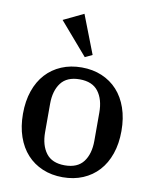

<svg xmlns="http://www.w3.org/2000/svg" viewBox="-89 -859 749 937"><g transform="rotate(10 286.0 -390.0)"><path d="M286 -47Q349 -47 378.5 -86Q408 -125 408 -190V-330Q408 -395 378.5 -434Q349 -473 286 -473Q223 -473 193.5 -434Q164 -395 164 -330V-190Q164 -125 193.5 -86Q223 -47 286 -47ZM286 12Q231 12 186 -7Q141 -26 109 -61Q77 -96 59.5 -146.5Q42 -197 42 -260Q42 -323 59.5 -373.5Q77 -424 109 -459Q141 -494 186 -513Q231 -532 286 -532Q341 -532 386 -513Q431 -494 463 -459Q495 -424 512.5 -373.5Q530 -323 530 -260Q530 -197 512.5 -146.5Q495 -96 463 -61Q431 -26 386 -7Q341 12 286 12ZM153 -744 253 -792 327 -601 291 -584Z"/></g></svg>

Font: IBM Plex Serif Medm
Style: Regular
Weight: 500
Designer: Mike Abbink, Paul van der Laan, Pieter van Rosmalen
Foundry: Bold Monday
Version: Version 3.001